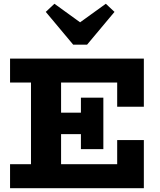

<svg xmlns="http://www.w3.org/2000/svg" viewBox="-20 -996 847 1016"><path d="M440.9 -759.8H367.2L222.2 -933.1L268.1 -976.1L403.8 -877.9L540 -976.1L585.9 -933.1ZM741.2 -431.2H600.1V-559.1H303.2V-399.9H408.2V-479H526.9V-207H408.2V-286.1H303.2V-127H600.1V-254.9H741.2V0H33.2V-127H144V-559.1H33.2V-686H741.2Z"/></svg>

Font: BioRhyme ExtraBold
Style: Regular
Weight: 800
Designer: Aoife Mooney
Foundry: Aoife Mooney Type
Version: Version 1.500;PS 001.500;hotconv 1.0.88;makeotf.lib2.5.64775